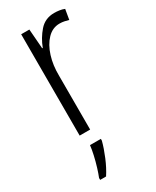

<svg xmlns="http://www.w3.org/2000/svg" viewBox="-197 -596 709 873"><g transform="rotate(-30 158.0 -160.0)"><path d="M252 -541Q265 -541 279 -539Q293 -537 305 -532L296 -479Q286 -482 274 -484.5Q262 -487 249 -487Q212 -487 184.5 -458.5Q157 -430 142.5 -383.5Q128 -337 129 -282V0H74V-532H117L125 -429H128Q144 -472 174 -506.5Q204 -541 252 -541ZM150 70Q141 105 123.5 147Q106 189 85 221H54V211Q61 194 69.5 166.5Q78 139 84.5 110Q91 81 93 61H150Z"/></g></svg>

Font: Noto Sans Lao Condensed Light
Style: Regular
Weight: 300
Width: 3
Designer: Monotype Design Team
Foundry: Monotype Imaging Inc.
Version: Version 2.003; ttfautohint (v1.8.4.7-5d5b)